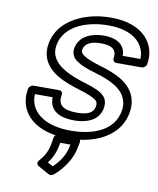

<svg xmlns="http://www.w3.org/2000/svg" viewBox="-106 -828 978 1186"><g transform="rotate(10 383.0 -235.0)"><path d="M485 -696C610 -696 686 -649 709 -578C714 -562 717 -543 716 -526H605C605 -599 545 -629 470 -629C400 -629 317 -603 302 -521C296 -487 311 -459 339 -441C365 -423 404 -408 453 -394C552 -365 634 -327 655 -255C661 -236 663 -214 658 -188C636 -63 506 -15 368 -15C223 -15 132 -71 114 -160C112 -172 111 -185 112 -199H223C220 -111 291 -81 380 -81C449 -81 532 -105 546 -187C558 -254 513 -279 474 -296C454 -305 429 -313 399 -322C306 -351 223 -388 196 -454C188 -473 186 -495 191 -522C212 -642 350 -696 485 -696ZM389 -131C300 -131 264 -157 276 -224C278 -235 271 -249 256 -249H94C83 -249 67 -239 64 -224C59 -195 59 -167 64 -142C88 -26 204 35 360 35C405 35 446 31 485 21C587 -4 687 -67 708 -188C714 -220 712 -251 704 -277C675 -373 574 -413 475 -442C428 -456 394 -470 373 -484C353 -497 350 -509 352 -521C359 -558 395 -579 461 -579C532 -579 561 -553 552 -501C550 -490 558 -476 573 -476H733C744 -476 760 -486 763 -501C769 -537 767 -570 757 -600C726 -692 631 -746 494 -746C450 -746 408 -741 368 -731C269 -705 162 -642 141 -522C135 -488 137 -456 148 -428C183 -340 282 -303 376 -274C406 -265 429 -257 447 -249C487 -231 502 -223 496 -187C489 -150 455 -131 389 -131ZM298 221 264 203C288 171 306 135 315 87L318 70H382L380 80C370 137 334 187 298 221ZM209 199C193 217 204 230 212 235L282 274C290 278 302 277 311 270C326 259 339 246 352 231C385 193 419 142 430 80L437 45C439 34 431 20 416 20H302C291 20 275 30 272 45L265 87C256 137 237 167 209 199Z"/></g></svg>

Font: Asimov
Style: WidOuIt
Weight: 500
Designer: Google
Version: Version 2.000980; 2014